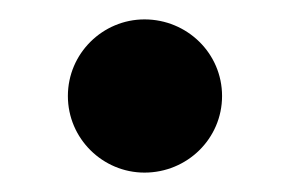

<svg xmlns="http://www.w3.org/2000/svg" viewBox="-20 -145 299 198"><path d="M209 -46C209 -90 173 -125 129 -125C86 -125 50 -90 50 -46C50 -2 86 33 129 33C173 33 209 -2 209 -46Z"/></svg>

Font: Original Surfer
Style: Regular
Weight: 400
Designer: Astigmatic (AOETI)
Foundry: Astigmatic (AOETI)
Version: Version 1.001